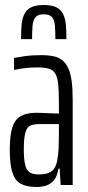

<svg xmlns="http://www.w3.org/2000/svg" viewBox="-20 -738 350 766"><path d="M126 8Q87 8 63.5 -4.5Q40 -17 29.5 -49.5Q19 -82 19 -141Q19 -197 29 -229Q39 -261 62.5 -274.5Q86 -288 124 -288Q134 -288 146 -287.5Q158 -287 170.5 -286.5Q183 -286 194.5 -285.5Q206 -285 215 -285V-331Q215 -376 212 -403Q209 -430 200.5 -444.5Q192 -459 175 -464Q158 -469 129 -469Q110 -469 92.5 -467.5Q75 -466 60.5 -463.5Q46 -461 36 -459V-507Q51 -510 79 -514Q107 -518 144 -518Q173 -518 194 -513.5Q215 -509 229.5 -497Q244 -485 253 -464.5Q262 -444 266 -413.5Q270 -383 270 -340V0H222L218 -65H213Q208 -33 194 -17.5Q180 -2 162 3Q144 8 126 8ZM136 -42Q151 -42 166 -45.5Q181 -49 192 -60.5Q203 -72 208 -96Q213 -124 214 -149Q215 -174 215 -205V-243H137Q114 -243 100.5 -236.5Q87 -230 81 -208Q75 -186 75 -143Q75 -104 80 -82Q85 -60 97.5 -51Q110 -42 136 -42ZM155 -718Q187 -718 205.5 -708.5Q224 -699 232.5 -680.5Q241 -662 243 -637Q245 -612 245 -582H201Q201 -614 199 -636.5Q197 -659 187 -670Q177 -681 154 -681Q132 -681 122 -669.5Q112 -658 110 -636Q108 -614 108 -582H64Q64 -612 66 -637Q68 -662 76.5 -680.5Q85 -699 103.5 -708.5Q122 -718 155 -718Z"/></svg>

Font: Saira UltraCondensed
Style: Regular
Weight: 400
Width: 1
Designer: Hector Gatti with collaboration of the Omnibus-Type team
Foundry: Omnibus-Type
Version: Version 1.101